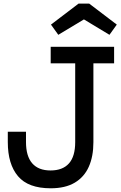

<svg xmlns="http://www.w3.org/2000/svg" viewBox="-20 -1004 650 1034"><path d="M253 10Q132 10 77 -55Q22 -120 22 -239V-294.5H120V-239Q120 -163 153.5 -124.5Q187 -86 252 -86Q317.5 -86 351.2 -123.8Q385 -161.5 385 -239V-663H253V-752H594.5V-663H483V-238Q483 -161.5 458.2 -106Q433.5 -50.5 382.5 -20.2Q331.5 10 253 10ZM460.5 -984.5 609 -871.5 569.5 -816.5 432 -899.5 294 -816.5 254.5 -871.5 403 -984.5Z"/></svg>

Font: Hepta Slab ExtraLight Medium
Style: Regular
Weight: 500
Version: Version 1.100